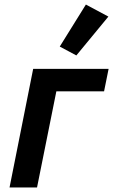

<svg xmlns="http://www.w3.org/2000/svg" viewBox="-20 -825 498 845"><path d="M126 -522H458L438 -423H228L143 0H22ZM316 -581 243 -620 358 -805 457 -752Z"/></svg>

Font: IBM Plex Sans SmBld
Style: Italic
Weight: 600
Italic angle: -11°
Designer: Mike Abbink, Paul van der Laan, Pieter van Rosmalen
Foundry: Bold Monday
Version: Version 3.005